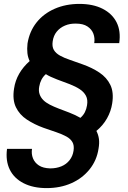

<svg xmlns="http://www.w3.org/2000/svg" viewBox="-20 -732 656 984"><path d="M219 232Q150 232 101 207Q52 182 30 137Q8 92 16 31H144Q140 57 149 79.5Q158 102 179.5 116Q201 130 237 131Q269 131 294.5 120.5Q320 110 336.5 89Q353 68 357 40Q361 13 351 -4Q341 -21 320 -32.5Q299 -44 268.5 -54.5Q238 -65 203 -77Q156 -94 118 -119Q80 -144 61.5 -182.5Q43 -221 52 -278Q58 -319 78.5 -354.5Q99 -390 132 -419Q123 -438 120.5 -459.5Q118 -481 121 -509Q131 -571 167 -616.5Q203 -662 260 -687Q317 -712 387 -712Q457 -712 506 -687Q555 -662 577.5 -617.5Q600 -573 591 -511H463Q467 -537 458.5 -559.5Q450 -582 428 -596.5Q406 -611 370 -611Q339 -612 313 -601Q287 -590 270.5 -569.5Q254 -549 250 -520Q246 -493 256 -476Q266 -459 287.5 -447Q309 -435 339 -425Q369 -415 404 -402Q452 -385 489.5 -360Q527 -335 545.5 -297Q564 -259 555 -202Q549 -162 528.5 -125.5Q508 -89 474 -61Q484 -42 487 -20Q490 2 485 30Q476 90 439 136Q402 182 345.5 207Q289 232 219 232ZM392 -128Q407 -141 415 -157Q423 -173 426 -192Q431 -221 420.5 -241Q410 -261 388.5 -275Q367 -289 337.5 -300.5Q308 -312 272 -325Q254 -332 240 -338.5Q226 -345 215 -352Q201 -340 192.5 -323.5Q184 -307 181 -288Q177 -266 183 -249Q189 -232 202 -219Q215 -206 235.5 -195.5Q256 -185 281 -175.5Q306 -166 335 -155Q351 -149 365.5 -142Q380 -135 392 -128Z"/></svg>

Font: DM Sans 10pt SemiBold
Style: Italic
Weight: 600
Italic angle: -10°
Version: Version 4.004;gftools[0.9.30]